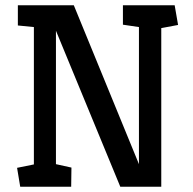

<svg xmlns="http://www.w3.org/2000/svg" viewBox="-20 -711 735 731"><path d="M57 0 45 -72 109 -85V-608L48 -614V-691H261L509 -86V-608L448 -617V-691H645L658 -616L594 -604V0H438L193 -594V-86L252 -73L251 0Z"/></svg>

Font: Kreon
Style: Regular
Weight: 400
Designer: Julia Petretta
Foundry: Julia Petretta and Eli Heuer
Version: Version 2.002